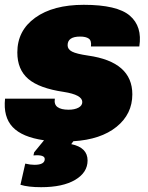

<svg xmlns="http://www.w3.org/2000/svg" viewBox="-25 -574 614 798"><path d="M323 -554Q462 -554 514.5 -509Q567 -464 554 -381H353Q356 -405 344 -413.5Q332 -422 308 -422Q256 -422 256 -386Q256 -369 274.5 -359.5Q293 -350 341 -343Q525 -317 525 -182Q525 -100 459.5 -47Q394 6 280 13L271 25Q339 39 339 93Q339 143 287.5 173.5Q236 204 146 204Q92 204 60 194L80 106Q101 111 118 111Q161 111 161 87Q161 68 114 72L117 59L158 9Q67 -4 27.5 -46Q-12 -88 -4 -164H203Q199 -140 214 -129Q229 -118 260 -118Q285 -118 301 -126.5Q317 -135 317 -150Q317 -180 240 -192Q138 -207 92.5 -246Q47 -285 47 -356Q47 -447 121.5 -500.5Q196 -554 323 -554Z"/></svg>

Font: Nacelle Black
Style: Italic
Weight: 900
Italic angle: -12°
Designer: Sora Sagano
Foundry: Sora Sagano
Version: Version 1.000;FEAKit 1.0